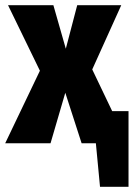

<svg xmlns="http://www.w3.org/2000/svg" viewBox="-35 -553 516 741"><path d="M398 -124H461V168H351L335 0H280L217 -195L160 0H-15L119 -280L-4 -533H171L219 -365L263 -533H433L321 -285Z"/></svg>

Font: Fira Sans Extra Condensed ExtraBold
Style: Regular
Weight: 800
Width: 1
Designer: Carrois Corporate & Edenspiekermann AG
Foundry: Carrois Corporate GbR & Edenspiekermann AG
Version: Version 4.203